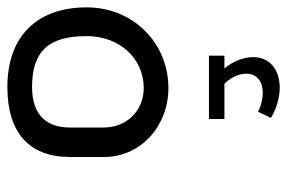

<svg xmlns="http://www.w3.org/2000/svg" viewBox="-149 -630 779 521"><g transform="rotate(90 240.5 -369.5)"><path d="M303 -589H207C191 -606 180 -627 180 -648C180 -676 200 -693 232 -693C249 -693 269 -688 283 -680L300 -715C276 -730 245 -739 218 -739C169 -739 135 -712 135 -667C135 -640 147 -611 166 -589H131V-547H303ZM219 -437C98 -437 0 -343 0 -215C0 -82 77 0 216 0C340 0 406 -59 406 -170V-262C406 -364 320 -437 219 -437ZM326 -170C326 -108 294 -67 216 -67C118 -67 78 -113 78 -215C78 -304 138 -370 219 -370C281 -370 326 -323 326 -262Z"/></g></svg>

Font: Juman Normal
Style: Regular
Weight: 300
Designer: Bandar Raffah (Arabic) Julieta Ulanovsky (Latin)
Foundry: Caramella
Version: Version 5.022;PS 005.022;hotconv 1.0.88;makeotf.lib2.5.64775